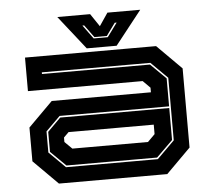

<svg xmlns="http://www.w3.org/2000/svg" viewBox="-51 -753 889 807"><g transform="rotate(-5 394.0 -349.0)"><path d="M165.5 0 62.5 -103V-245.5L165.5 -348.5H584V-368L553.5 -398.5H69.5V-540H622.5L725.5 -437V-103L622.5 0ZM201 -66H588.5L662 -139V-403L592.5 -472H134.5V-465H590L655 -401V-283H193L132.5 -223V-134ZM203.5 -73 139.5 -136V-220.5L195 -276H655V-141L586 -73ZM234.5 -141.5H553.5L584 -172V-212H224.5L203.5 -191V-172ZM331.5 -556 219.5 -698H358L394.5 -644L431 -698H569.5L457.5 -556ZM364 -595H423.5L466 -653H458L420 -600.5H367.5L329 -653H321.5Z"/></g></svg>

Font: Tourney Expanded ExtraBold
Style: Regular
Weight: 800
Width: 7
Designer: Tyler Finck
Foundry: Etcetera Type Co
Version: Version 1.010; ttfautohint (v1.8.3)